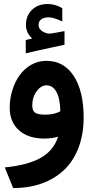

<svg xmlns="http://www.w3.org/2000/svg" viewBox="-20 -694 469 965"><path d="M142.1 -500.5Q110.4 -528.3 110.4 -568.8Q110.4 -615.2 140.6 -644.5Q170.9 -673.8 220.2 -673.8Q238.8 -673.8 256.8 -668.7Q274.9 -663.6 290.5 -654.3L293 -652.8V-649.9V-593.8V-585.9L286.1 -589.4Q247.6 -606.9 224.1 -606.9Q202.6 -606.9 188.2 -597.4Q173.8 -587.9 173.8 -568.8Q173.8 -538.6 218.3 -525.9Q220.7 -524.9 227.5 -524.9Q232.9 -524.9 243.7 -526.6Q254.4 -528.3 270.8 -531.5Q287.1 -534.7 298.3 -536.6L304.2 -537.6V-531.7V-473.1V-469.2L300.3 -468.3Q278.8 -463.4 241.5 -455.6Q204.1 -447.8 173.1 -440.7Q142.1 -433.6 115.2 -427.2L109.4 -425.8V-431.6V-488.8V-492.7L113.3 -493.7Q118.7 -495.1 129.4 -497.6Q140.1 -500 142.1 -500.5ZM213.4 -265.1Q186 -265.1 164.1 -235.4Q142.1 -205.6 142.1 -164.1Q142.1 -138.7 155.5 -128.2Q168.9 -117.7 208 -117.7Q252.9 -117.7 283.2 -134.8Q281.7 -199.7 263.4 -232.4Q245.1 -265.1 213.4 -265.1ZM212.9 -388.2Q301.3 -388.2 350.8 -312Q400.4 -235.8 400.4 -103.5Q400.4 -19.5 375 47.6Q349.6 114.7 303.2 159.2Q256.8 203.6 192.1 227.3Q127.4 251 49.3 251H45.9L41 238.8L14.2 172.4L3.9 147.5Q119.1 136.2 184.3 99.6Q249.5 63 272 -6.8Q239.7 2.4 203.1 2.4Q122.1 2.4 75.4 -39.1Q28.8 -80.6 28.8 -152.8Q28.8 -198.2 42 -240.7Q55.2 -283.2 78.6 -315.9Q102.1 -348.6 137 -368.4Q171.9 -388.2 212.9 -388.2Z"/></svg>

Font: Samim FD-WOL
Style: Bold-FD-WOL
Weight: 700
Foundry: DejaVu fonts team - Redesigned by Saber Rastikerdar
Version: Version 4.0.5